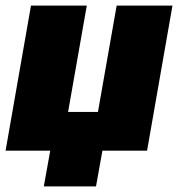

<svg xmlns="http://www.w3.org/2000/svg" viewBox="-25 -540 638 688"><path d="M86 -520 -5 0H155L132 128H319L342 0H502L593 -520H393L326 -139H219L286 -520Z"/></svg>

Font: Fixel Text 20240404 Black
Style: Italic
Weight: 900
Width: 4
Italic angle: -10°
Designer: AlfaBravo + MacPaw
Foundry: Kyrylo Tkachov, Marchela Mozhyna, Serhii Makarenko, Maria Weinstein, Zakhar Kryvoshyya
Version: Version 1.211;Glyphs 3.2 (3225)